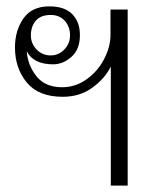

<svg xmlns="http://www.w3.org/2000/svg" viewBox="-20 -583 485 603"><path d="M328 -374Q310 -337 270.5 -308Q231 -279 177 -279Q101 -279 64 -324Q27 -369 27 -434Q27 -487 53.5 -525Q80 -563 135 -563Q183 -563 207 -538.5Q231 -514 231 -473Q231 -428 204.5 -404.5Q178 -381 147 -381Q85 -381 64 -422Q67 -378 94.5 -343.5Q122 -309 175 -309Q217 -309 252 -334Q287 -359 307 -397.5Q327 -436 327 -474V-553H381V0H328ZM200 -472Q200 -499 183.5 -517.5Q167 -536 139 -536Q108 -536 92.5 -518Q77 -500 77 -472Q77 -446 95 -427.5Q113 -409 139 -409Q164 -409 182 -427.5Q200 -446 200 -472Z"/></svg>

Font: Taviraj ExtraLight
Style: Regular
Weight: 275
Designer: Katatrad Team
Foundry: CadsonDemak
Version: Version 1.001